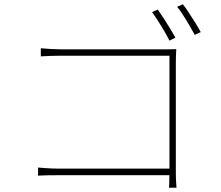

<svg xmlns="http://www.w3.org/2000/svg" viewBox="-20 -860 1040 903"><path d="M722 -815Q733 -800 748.5 -776Q764 -752 779 -727.5Q794 -703 805 -683L777 -669Q767 -689 752.5 -714Q738 -739 722.5 -763Q707 -787 695 -803ZM840 -840Q852 -825 867 -802Q882 -779 897.5 -754.5Q913 -730 924 -709L896 -696Q879 -727 856 -765.5Q833 -804 813 -828ZM172 -633Q194 -631 219.5 -629.5Q245 -628 267 -628H748Q763 -628 777.5 -628Q792 -628 809 -629Q808 -613 807.5 -596.5Q807 -580 807 -567V-52Q807 -24 808.5 -0.5Q810 23 810 23H775Q775 23 776 -0.5Q777 -24 777 -50V-598H268Q244 -598 215 -597Q186 -596 172 -595ZM159 -72Q172 -71 200 -69Q228 -67 256 -67H788V-36H257Q225 -36 200 -35.5Q175 -35 159 -34Z"/></svg>

Font: Noto Sans TC
Style: Regular
Weight: 100
Designer: Ryoko NISHIZUKA 西塚涼子 (kana, bopomofo & ideographs); Paul D. Hunt (Latin, Greek & Cyrillic); Sandoll Communications 산돌커뮤니
Foundry: Adobe
Version: Version 2.004;hotconv 1.0.118;makeotfexe 2.5.65603